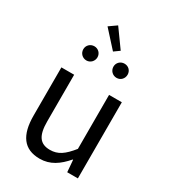

<svg xmlns="http://www.w3.org/2000/svg" viewBox="-226 -1058 1058 1186"><g transform="rotate(30 303.5 -465.0)"><path d="M250 13C325 13 379 -26 430 -85H433L440 0H516V-543H425V-158C373 -93 334 -66 278 -66C206 -66 176 -109 176 -210V-543H85V-199C85 -61 136 13 250 13ZM312 -787 351 -815 259 -943 205 -905ZM197 -657C225 -657 247 -680 247 -708C247 -736 225 -758 197 -758C168 -758 146 -736 146 -708C146 -680 168 -657 197 -657ZM412 -657C441 -657 462 -680 462 -708C462 -736 441 -758 412 -758C383 -758 361 -736 361 -708C361 -680 383 -657 412 -657Z"/></g></svg>

Font: Noto Sans Mono CJK JP Regular
Style: Regular
Weight: 400
Designer: Ryoko NISHIZUKA (kana & ideographs); Paul D. Hunt (Latin, Greek & Cyrillic); Wenlong ZHANG (bopomofo); Sandoll Communica
Foundry: Adobe Systems Incorporated
Version: Version 1.004;PS 1.004;hotconv 1.0.82;makeotf.lib2.5.63406